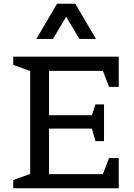

<svg xmlns="http://www.w3.org/2000/svg" viewBox="-20 -1010 717 1030"><path d="M617 0H51V-44L142 -77V-629L51 -662V-706H617V-544H565L532 -630H243V-392H473L492 -450H538V-253H492L473 -320H243V-76H532L565 -162H617ZM495 -801H406L335 -920L264 -801H175L286 -990H384Z"/></svg>

Font: Belgrano
Style: Regular
Weight: 400
Designer: Daniel Hernandez
Foundry: Daniel Hernndez
Version: Version 1.003